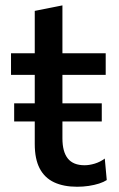

<svg xmlns="http://www.w3.org/2000/svg" viewBox="-20 -700 454 732"><path d="M34 -237V-306Q74.5 -306 111.5 -306Q148.5 -306 180.5 -306H222Q254 -306 291 -306Q328 -306 368 -306V-237Q328 -237 291 -237Q254 -237 222 -237H180.5Q148.5 -237 111.5 -237Q74.5 -237 34 -237ZM274 12Q222.5 12 186.2 -5Q150 -22 131.2 -58Q112.5 -94 112.5 -151Q112.5 -190.5 112.5 -230.2Q112.5 -270 112.5 -309.8Q112.5 -349.5 112.5 -389Q112.5 -428.5 112.5 -468Q112.5 -521 112.5 -566Q112.5 -611 112.5 -658.5L218 -679.5Q218 -641.5 218 -609Q218 -576.5 218 -542.8Q218 -509 218 -468V-172.5Q218 -121.5 238.5 -95.8Q259 -70 302.5 -70Q320.5 -70 341.2 -76.2Q362 -82.5 379.5 -95.5L387 -13.5Q375.5 -6 357.8 -0.2Q340 5.5 318.2 8.8Q296.5 12 274 12ZM22 -414.5V-497H383V-414.5Q334 -414.5 284.5 -414.5Q235 -414.5 188 -414.5H142.5Z"/></svg>

Font: Commissioner Thin Medium
Style: Regular
Weight: 500
Version: Version 1.000